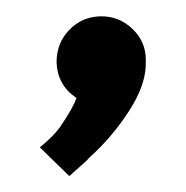

<svg xmlns="http://www.w3.org/2000/svg" viewBox="-20 -122 233 241"><path d="M163 -45Q164 -17 142.5 16.5Q121 50 92 76Q90 79 67 99L30 63Q47 49 55 38Q72 13 76 1Q52 -15 51 -44Q51 -68 67 -84.5Q83 -101 106 -101.5Q129 -102 146 -86Q163 -70 163 -47Q163 -47 163 -46.5Q163 -46 163 -45Z"/></svg>

Font: RIT Keram
Style: Bold
Weight: 700
Designer: Sanesh MV
Version: Version 1.0